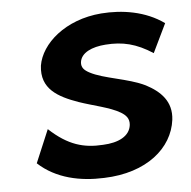

<svg xmlns="http://www.w3.org/2000/svg" viewBox="-43 -538 588 592"><g transform="rotate(-5 251.0 -241.5)"><path d="M53 -51C108 0 183 15 256 12C389 8 470 -62 481 -148C488 -205 453 -238 409 -261C356 -287 282 -293 239 -316C224 -324 214 -333 216 -350C220 -379 254 -394 296 -397C349 -401 391 -391 442 -358L485 -447C428 -488 356 -499 291 -494C179 -485 103 -417 92 -350C83 -278 136 -250 198 -228C241 -213 293 -203 325 -184C340 -175 351 -164 349 -144C345 -109 309 -92 262 -90C203 -86 154 -99 96 -153Z"/></g></svg>

Font: Bluebird
Style: Obl
Weight: 400
Designer: Jasper
Foundry: Cannot Into Space Fonts
Version: Version 0.98